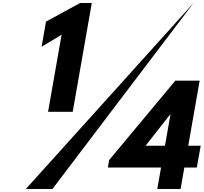

<svg xmlns="http://www.w3.org/2000/svg" viewBox="-20 -1258 1356 1278"><path d="M257 -947 390 -1027 300 -514H464L591 -1238H513L286 -1114ZM1268 -1238 152 0H329ZM1233 -288 1309 -721H1147L707 -193L698 -143H1052L1027 0H1182L1207 -143H1290L1316 -288ZM1115 -498 1078 -288H949L1114 -498Z"/></svg>

Font: Hussar Dziwak
Style: Kur
Weight: 400
Version: Version 1.022